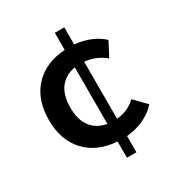

<svg xmlns="http://www.w3.org/2000/svg" viewBox="-163 -701 855 913"><g transform="rotate(-30 264.0 -245.0)"><path d="M322 9V98H270V9Q161 1 99.5 -65.5Q38 -132 38 -242Q38 -354 100 -420.5Q162 -487 270 -494V-588H322V-494Q369 -490 408.5 -473Q448 -456 474 -431L433 -353Q386 -393 322 -399V-86Q385 -91 427 -133L489 -69Q460 -36 416 -15.5Q372 5 322 9ZM270 -88V-398Q216 -389 186 -350Q156 -311 156 -242Q156 -175 186 -136Q216 -97 270 -88Z"/></g></svg>

Font: Niramit SemiBold
Style: Regular
Weight: 600
Designer: Katatrad Aksorn Co.,Ltd.
Foundry: Cadson Demak Co.,Ltd.
Version: Version 1.001; ttfautohint (v1.6)